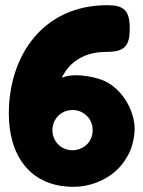

<svg xmlns="http://www.w3.org/2000/svg" viewBox="-20 -720 553 740"><path d="M259 -141C215 -141 182 -175 182 -219C183 -263 216 -296 260 -296C302 -296 338 -262 337 -218C337 -171 300 -141 259 -141ZM499 -225C498 -284 463 -363 393 -403C393 -403 344 -430 270 -430C251 -430 236 -426 236 -426C230 -424 225 -423 218 -421C222 -429 227 -436 231 -443C268 -498 326 -520 390 -520C460 -520 480 -542 480 -610C480 -680 458 -700 393 -700C148 -700 14 -508 14 -282C14 -121 96 0 263 0C343 0 426 -40 467 -111C477 -127 483 -141 485 -147C485 -147 499 -185 499 -225Z"/></svg>

Font: Periwinkle
Style: Bold
Weight: 700
Version: Version 2.001